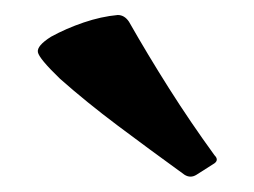

<svg xmlns="http://www.w3.org/2000/svg" viewBox="-20 -796 338 256"><path d="M242 -563Q234 -558 226 -563Q179 -597 137 -628.5Q95 -660 60 -691Q32 -718 30.5 -726.5Q29 -735 48 -747Q68 -758 91.5 -766Q115 -774 137 -776Q146 -776 152 -767Q177 -723 205.5 -678Q234 -633 266 -589Q273 -582 264 -577Z"/></svg>

Font: Hahmlet
Style: Bold
Weight: 700
Designer: Minjoo Ham & Mark Frömberg
Foundry: hypertype
Version: Version 1.002; ttfautohint (v1.8.3)